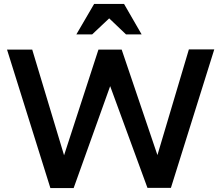

<svg xmlns="http://www.w3.org/2000/svg" viewBox="-20 -963 1117 983"><path d="M16 -709H145L308 -168L484 -709H603L786 -169L947 -710H1077L855 -1H735L544 -522L357 0H238ZM462 -943H615L705 -787H625L539 -869L452 -787H371Z"/></svg>

Font: Rising Sun SemiBold
Style: Regular
Weight: 600
Designer: Matt McInerney, Pablo Impallari, Rodrigo Fuenzalida (Raleway font), Stephen Hutchings (Greek), Cristiano Sobral (main ch
Foundry: The Rising Sun Project Authors
Version: Version 4.327; ttfautohint (v1.8.4.7-5d5b-dirty)